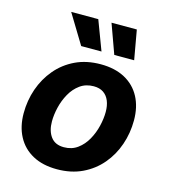

<svg xmlns="http://www.w3.org/2000/svg" viewBox="-115 -858 843 959"><g transform="rotate(15 307.0 -378.0)"><path d="M267.8 10.7Q194 10.7 142.2 -17.6Q90.3 -45.8 63 -97.2Q35.6 -148.5 35.6 -217.2Q35.6 -283 56.5 -343.2Q77.5 -403.4 117.4 -450.7Q157.3 -498 214.6 -525.4Q272 -552.7 345.1 -552.7Q418.6 -552.7 470.6 -524.6Q522.5 -496.5 549.9 -445.1Q577.2 -393.8 577.2 -324.6Q577.2 -258.7 556.4 -198.5Q535.7 -138.2 495.7 -91.1Q455.7 -43.9 398.3 -16.6Q341 10.7 267.8 10.7ZM272.9 -104.6Q313.8 -104.6 343.5 -126.5Q373.3 -148.3 392.4 -182.7Q411.6 -217.1 420.8 -256Q430 -294.9 430 -328.7Q430 -361.5 420 -385.9Q410 -410.3 390.1 -423.9Q370.2 -437.5 339.7 -437.5Q298.9 -437.5 269.1 -415.9Q239.3 -394.3 220.2 -360.1Q201 -325.8 191.8 -287.1Q182.6 -248.3 182.6 -214Q182.6 -165.1 205.1 -134.9Q227.6 -104.6 272.9 -104.6ZM397.5 -615.1 342.5 -767.1H473.4L500.3 -615.1ZM226.4 -615.1 134 -767.1H274.1L331.4 -615.1Z"/></g></svg>

Font: Adwaita Sans
Style: Italic
Weight: 400
Italic angle: -9.39999°
Designer: Rasmus Andersson
Foundry: rsms
Version: Version 4.001;git-9221beed3